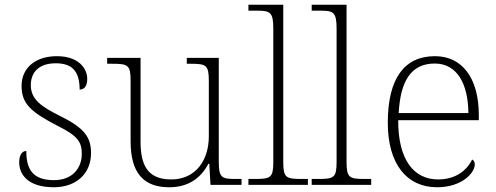

<svg xmlns="http://www.w3.org/2000/svg" viewBox="-20 -780 2093 810"><path d="M207 10C300 10 364 -46 364 -134C364 -199 339 -238 237 -289C154 -330 110 -360 110 -421C110 -474 143 -513 215 -513C280 -513 316 -484 316 -402C337 -402 348 -419 348 -447C348 -492 311 -543 220 -543C129 -543 71 -493 71 -418C71 -342 110 -308 223 -249C309 -207 325 -180 325 -131C325 -70 285 -20 208 -20C116 -20 91 -68 91 -143C75 -143 61 -129 61 -95C61 -45 97 10 207 10Z M694 10C778 10 829 -32 859 -89H863L868 0H999V-25H973C916 -25 903 -30 903 -97V-536H768V-511H783C850 -511 861 -506 861 -438V-205C861 -107 808 -23 702 -23C598 -23 573 -90 573 -183V-536H432V-511H453C520 -511 531 -506 531 -439V-184C531 -51 585 10 694 10Z M1028 0H1279V-25H1253C1186 -25 1175 -30 1175 -98V-760H1028V-735H1063C1119 -735 1133 -730 1133 -659V-98C1133 -30 1122 -25 1055 -25H1028Z M1295 0H1546V-25H1520C1453 -25 1442 -30 1442 -98V-760H1295V-735H1330C1386 -735 1400 -730 1400 -659V-98C1400 -30 1389 -25 1322 -25H1295Z M1824 10C1929 10 1983 -51 1983 -86C1983 -97 1979 -103 1972 -107C1949 -61 1903 -23 1828 -23C1726 -23 1659 -106 1660 -273H2000V-294C2000 -452 1929 -543 1815 -543C1687 -543 1616 -451 1616 -262C1616 -88 1696 10 1824 10ZM1956 -303H1662C1669 -432 1710 -512 1814 -512C1908 -512 1955 -427 1956 -303Z"/></svg>

Font: Noto Serif Gurmukhi ExtraLight
Style: Regular
Weight: 200
Designer: Vaibhav Singh and the Monotype Design Team
Foundry: Monotype Imaging Inc.
Version: Version 2.004